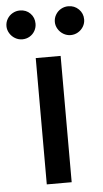

<svg xmlns="http://www.w3.org/2000/svg" viewBox="-100 -768 432 803"><g transform="rotate(-5 116.0 -367.0)"><path d="M63.5 -530.3H168V0H63.5ZM-46.9 -673.8Q-46.9 -690.4 -38.6 -704.3Q-30.3 -718.3 -16.1 -726.3Q-2 -734.4 14.6 -734.4Q41 -734.4 58.1 -717Q75.2 -699.7 75.2 -673.8Q75.2 -657.7 67.4 -643.8Q59.6 -629.9 45.7 -621.6Q31.7 -613.3 14.6 -613.3Q-1.5 -613.3 -15.6 -621.6Q-29.8 -629.9 -38.3 -644Q-46.9 -658.2 -46.9 -673.8ZM156.2 -673.8Q156.2 -690.4 164.6 -704.3Q172.9 -718.3 187 -726.3Q201.2 -734.4 217.8 -734.4Q243.7 -734.4 261.5 -716.8Q279.3 -699.2 279.3 -673.8Q279.3 -657.7 271 -643.8Q262.7 -629.9 248.5 -621.6Q234.4 -613.3 217.8 -613.3Q201.7 -613.3 187.5 -621.6Q173.3 -629.9 164.8 -644Q156.2 -658.2 156.2 -673.8Z"/></g></svg>

Font: WEMIX Pretendard Medium
Style: Regular
Weight: 500
Designer: Base glyphs from Inter by Rasmus Andersson; Hangeul glyphs from Noto Sans CJK(Source Han Sans) by Jang Soo-young and Kan
Foundry: Kil Hyung-jin
Version: Version 1.000